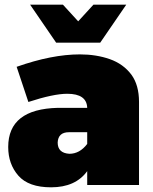

<svg xmlns="http://www.w3.org/2000/svg" viewBox="-20 -789 653 819"><path d="M198 10Q102 10 58.5 -39.5Q15 -89 15 -162Q15 -324 227 -329H352Q350 -389 267 -389Q208 -389 101 -354L51 -504Q201 -557 321 -557Q390.5 -557 448.2 -536.8Q506 -516.5 540.5 -470.5Q573 -426 573 -354V0H352V-59Q302 10 198 10ZM276 -133Q320 -133 352 -175V-225H274Q228 -225 226 -181Q226 -136 276 -133ZM407.5 -607H219.5L108.5 -769H248.5L313.5 -698L378.5 -769H518.5Z"/></svg>

Font: Argentum Novus Black
Style: Regular
Weight: 900
Designer: Julieta Ulanovsky (font) & Cristiano Sobral (main changes)
Foundry: Julieta Ulanovsky (font) & Cristiano Sobral (main changes)
Version: Version 3.00;November 27, 2020;FontCreator 13.0.0.2655 64-bi